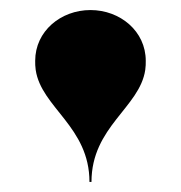

<svg xmlns="http://www.w3.org/2000/svg" viewBox="-20 -780 360 382"><path d="M269 -641C270 -648 270 -653 270 -659C270 -718 219 -760 160 -760C101 -760 50 -718 50 -659C50 -653 50 -648 51 -641C62 -566 158 -528 158 -418H162C162 -528 258 -566 269 -641Z"/></svg>

Font: Bodoni* 36pt Fatface
Style: Regular
Weight: 900
Version: Version 2.3